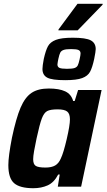

<svg xmlns="http://www.w3.org/2000/svg" viewBox="-20 -985 562 1013"><path d="M24 -114Q24 -160 43 -258Q65 -362 88.5 -417Q112 -472 146.5 -495Q181 -518 237 -518Q292 -518 324 -503Q356 -488 366 -452H374L392 -510H516L408 0H285L295 -64H287Q265 -22 231.5 -7Q198 8 156 8Q85 8 54.5 -18.5Q24 -45 24 -114ZM301 -149Q315 -178 332 -251Q349 -324 349 -355Q349 -385 334.5 -396.5Q320 -408 284 -408Q246 -408 229 -399Q212 -390 200.5 -359.5Q189 -329 173 -255Q165 -218 160 -189Q155 -160 155 -145Q155 -118 169 -109.5Q183 -101 220 -101Q252 -101 271 -112Q290 -123 301 -149ZM204 -621Q204 -637 211 -674Q221 -719 233 -741Q245 -763 274.5 -774.5Q304 -786 364 -786Q433 -786 459 -772Q485 -758 485 -726Q485 -714 477 -674Q467 -628 455 -606Q443 -584 413.5 -573Q384 -562 324 -562Q254 -562 229 -575.5Q204 -589 204 -621ZM400 -672Q405 -694 405 -703Q405 -716 394.5 -721Q384 -726 355 -726Q328 -726 315.5 -721.5Q303 -717 298 -707.5Q293 -698 288 -675Q287 -669 285 -659.5Q283 -650 283 -645Q283 -632 293.5 -627Q304 -622 333 -622Q361 -622 373 -626Q385 -630 390 -639.5Q395 -649 400 -672ZM288 -825 289 -830 389 -965H522L521 -960L390 -825Z"/></svg>

Font: Saira Semi Condensed SemiBold
Style: Italic
Weight: 600
Width: 4
Italic angle: -12°
Designer: Hector Gatti with collaboration of the Omnibus-Type team
Foundry: Omnibus-Type
Version: Version 1.001; ttfautohint (v1.8)